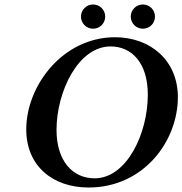

<svg xmlns="http://www.w3.org/2000/svg" viewBox="-20 -824 813 856"><path d="M563 -750C563 -720 587 -696 617 -696C647 -696 671 -720 671 -750C671 -780 647 -804 617 -804C587 -804 563 -780 563 -750ZM341 -750C341 -720 365 -696 395 -696C425 -696 449 -720 449 -750C449 -780 425 -804 395 -804C365 -804 341 -780 341 -750ZM375 12C619 12 773 -193 773 -391C773 -555 650 -658 493 -658C260 -658 97 -442 97 -247C97 -86 213 12 375 12ZM473 -617C567 -617 639 -544 639 -402C639 -227 544 -29 402 -29C303 -29 232 -107 232 -245C232 -414 328 -617 473 -617Z"/></svg>

Font: Linux Libertine O
Style: Bold Italic
Weight: 700
Italic angle: -11.5°
Designer: Philipp H. Poll
Foundry: Philipp H. Poll
Version: Version 4.1.0